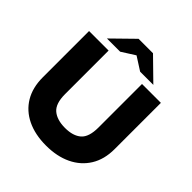

<svg xmlns="http://www.w3.org/2000/svg" viewBox="-236 -1050 1223 1223"><g transform="rotate(45 375.5 -439.0)"><path d="M374 10Q275 10 202.5 -25Q130 -60 91 -125.5Q52 -191 52 -283V-700H228V-308Q228 -222 268 -188.5Q308 -155 380 -155Q452 -155 490.5 -188.5Q529 -222 529 -308V-700H699V-283Q699 -191 658.5 -125.5Q618 -60 545 -25Q472 10 374 10ZM166 -747 310 -888H440L400 -820L285 -747ZM465 -747 351 -820 310 -888H440L584 -747Z"/></g></svg>

Font: REM Medium
Style: Bold
Weight: 700
Version: Version 1.005;gftools[0.9.28]